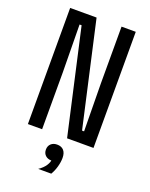

<svg xmlns="http://www.w3.org/2000/svg" viewBox="-187 -897 974 1243"><g transform="rotate(20 300.0 -275.0)"><path d="M74 0V-800H256L418 -80H432L428 -410V-800H526V0H344L182 -720H168L172 -390V0ZM298 170Q272 170 256 155Q240 140 240 115Q240 90 256 75Q272 60 298 60Q324 60 340 75Q356 90 356 115Q356 140 340 155Q324 170 298 170ZM236 250Q267 229 282.5 205Q298 181 298 162V60Q328 60 344 78Q360 96 360 130Q360 158 351 190.5Q342 223 326 250Z"/></g></svg>

Font: Martian Mono Condensed
Style: Regular
Weight: 400
Width: 3
Designer: Roman Shamin
Foundry: Evil Martians
Version: Version 1.000